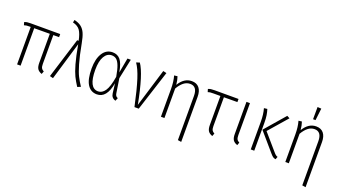

<svg xmlns="http://www.w3.org/2000/svg" viewBox="-69 -1436 4131 2318"><g transform="rotate(20 1996.0 -277.5)"><path d="M409 -482V-112Q409 -76 418.5 -58.5Q428 -41 451 -30L437 7Q397 -7 380.5 -33Q364 -59 364 -109V-482L164 -481V0H119V-481H104Q79 -481 66 -479.5Q53 -478 35 -472L24 -509Q42 -517 59 -519.5Q76 -522 104 -522H483V-482Z M765 -508Q794 -352 821.5 -258Q849 -164 873.5 -115.5Q898 -67 936 -9L894 8Q856 -51 831.5 -101Q807 -151 781 -242Q755 -333 729 -481L583 8L540 -3L701 -522H720Q703 -608 674 -649.5Q645 -691 580 -707L587 -741Q644 -728 678 -701Q712 -674 731.5 -629Q751 -584 765 -508Z M1312 -331 1347 -522H1390L1336 -266L1364 -83Q1367 -60 1376.5 -49Q1386 -38 1401 -33L1385 6Q1330 -8 1323 -67L1308 -190Q1289 -87 1249 -38Q1209 11 1146 11Q1067 11 1024 -56.5Q981 -124 981 -262Q981 -386 1027.5 -459Q1074 -532 1155 -532Q1218 -532 1255 -487.5Q1292 -443 1312 -331ZM1028 -262Q1028 -28 1148 -28Q1199 -28 1236 -81Q1273 -134 1295 -268Q1280 -356 1261 -405Q1242 -454 1217.5 -474Q1193 -494 1157 -494Q1099 -494 1063.5 -434.5Q1028 -375 1028 -262Z M1656 -39 1805 -528 1849 -518 1682 0H1627Q1581 -214 1542.5 -334Q1504 -454 1461 -513L1504 -528Q1585 -411 1656 -39Z M2301 -377V202L2256 195V-371Q2256 -494 2165 -494Q2119 -494 2081.5 -464Q2044 -434 2012 -379V0H1967V-355Q1967 -451 1946 -523L1988 -528Q2003 -487 2009 -425Q2074 -532 2172 -532Q2235 -532 2268 -491.5Q2301 -451 2301 -377Z M2601 -481V-112Q2601 -76 2610.5 -58.5Q2620 -41 2643 -30L2629 7Q2589 -7 2572.5 -33Q2556 -59 2556 -109V-481H2466Q2440 -481 2426.5 -479.5Q2413 -478 2396 -472L2385 -509Q2403 -517 2420 -519.5Q2437 -522 2465 -522H2774V-482Z M2921 -112Q2921 -76 2930.5 -58.5Q2940 -41 2963 -30L2950 7Q2909 -7 2892.5 -33Q2876 -59 2876 -109V-522H2921Z M3224 -274 3403 -67Q3419 -48 3430.5 -39Q3442 -30 3456 -26L3443 9Q3421 6 3406.5 -5Q3392 -16 3370 -42L3172 -272L3397 -532L3432 -513ZM3166 -352V0H3121V-355Q3121 -451 3100 -523L3142 -528Q3153 -494 3159.5 -454Q3166 -414 3166 -352Z M3899 -377V202L3854 195V-371Q3854 -494 3763 -494Q3717 -494 3679.5 -464Q3642 -434 3610 -379V0H3565V-355Q3565 -451 3544 -523L3586 -528Q3601 -487 3607 -425Q3672 -532 3770 -532Q3833 -532 3866 -491.5Q3899 -451 3899 -377ZM3704 -757 3753 -754 3735 -600H3703Z"/></g></svg>

Font: Fira Sans Condensed ExtraLight
Style: Regular
Weight: 275
Width: 3
Designer: Carrois Corporate & Edenspiekermann AG
Foundry: Carrois Corporate GbR & Edenspiekermann AG
Version: Version 4.203